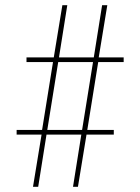

<svg xmlns="http://www.w3.org/2000/svg" viewBox="-20 -737 540 739"><path d="M107 -18 140 -219H44V-237H142L184 -498H82V-516H187L220 -717H239L207 -516H341L373 -717H393L360 -516H456V-498H358L316 -237H418V-219H313L280 -18H261L293 -219H159L127 -18ZM162 -237H296L338 -498H204Z"/></svg>

Font: Iosevka SS04 Thin
Style: Regular
Weight: 100
Monospace: yes
Designer: Belleve Invis
Foundry: Belleve Invis
Version: Version 19.0.0; ttfautohint (v1.8.4)